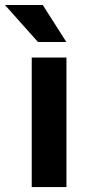

<svg xmlns="http://www.w3.org/2000/svg" viewBox="-64 -763 358 783"><path d="M207 -528.3V0H65.4V-528.3ZM110.4 -742.7 206.5 -591.8H90.8L-43.9 -742.7Z"/></svg>

Font: RobotoDEMO
Style: Regular
Weight: 400
Designer: Christian Robertson
Foundry: Google
Version: Version 2.136